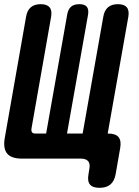

<svg xmlns="http://www.w3.org/2000/svg" viewBox="-47 -760 667 920"><path d="M430 140Q397 140 384 124Q371 108 377 75L381 50Q386 25 375.5 12.5Q365 0 340 0H58Q7 0 -13 -24.5Q-33 -49 -24 -100L78 -680Q83 -710 100.5 -725Q118 -740 148 -740Q178 -740 190.5 -725Q203 -710 198 -680L104 -145Q102 -132 106.5 -126Q111 -120 124 -120H174L275 -690Q279 -715 293 -727.5Q307 -740 333 -740Q359 -740 369 -727.5Q379 -715 375 -690L274 -120H349L448 -680Q453 -710 470.5 -725Q488 -740 518 -740Q548 -740 560.5 -725Q573 -710 568 -680L469 -120H472Q507 -120 521 -103Q535 -86 529 -51L507 75Q501 108 482 124Q463 140 430 140Z"/></svg>

Font: Maple Mono ExtraBold
Style: Italic
Weight: 800
Italic angle: -10°
Monospace: yes
Designer: subframe7536
Version: Version 7.200